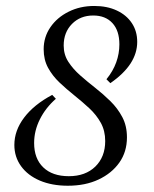

<svg xmlns="http://www.w3.org/2000/svg" viewBox="-20 -602 507 634"><path d="M204 11.3Q151.6 11.3 111.7 -5.6Q71.8 -22.6 49.6 -53.2Q27.4 -83.9 27.4 -123.4Q27.4 -171 59.7 -213.7Q91.9 -256.5 152.4 -288.7L164.5 -275.8Q130.6 -246 111.7 -208.1Q92.7 -170.2 92.7 -129.8Q92.7 -78.2 123 -49.2Q153.2 -20.2 207.3 -20.2Q262.1 -20.2 294.8 -52Q327.4 -83.9 327.4 -136.3Q327.4 -170.2 312.9 -196.4Q298.4 -222.6 275 -244.4Q251.6 -266.1 225.8 -286.7Q200 -307.3 176.6 -329.4Q153.2 -351.6 138.7 -378.2Q124.2 -404.8 124.2 -439.5Q124.2 -479.8 146.4 -512.1Q168.5 -544.4 206.5 -563.3Q244.4 -582.3 291.1 -582.3Q333.9 -582.3 365.7 -567.3Q397.6 -552.4 415.3 -525.8Q433.1 -499.2 433.1 -463.7Q433.1 -426.6 411.3 -392.7Q389.5 -358.9 344.4 -327.4L331.5 -340.3Q353.2 -366.9 363.7 -396Q374.2 -425 374.2 -455.6Q374.2 -500.8 351.2 -525.8Q328.2 -550.8 287.9 -550.8Q245.2 -550.8 217.7 -523Q190.3 -495.2 190.3 -451.6Q190.3 -421.8 205.6 -398Q221 -374.2 244.8 -353.2Q268.5 -332.3 294.8 -311.7Q321 -291.1 344.8 -267.7Q368.5 -244.4 383.9 -215.3Q399.2 -186.3 399.2 -148.4Q399.2 -100.8 374.2 -65.3Q349.2 -29.8 305.6 -9.3Q262.1 11.3 204 11.3Z"/></svg>

Font: Playfair 5pt SemiExpanded Light 12pt
Style: Italic
Weight: 300
Italic angle: -15.6°
Version: Version 2.000;gftools[0.9.28]